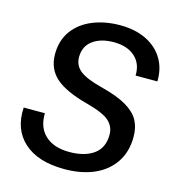

<svg xmlns="http://www.w3.org/2000/svg" viewBox="-111 -833 857 937"><g transform="rotate(15 318.0 -364.5)"><path d="M30 -229H137Q135 -157 178.5 -117Q222 -77 300 -77Q378 -77 423.5 -110Q469 -143 469 -209Q469 -249 440 -276.5Q411 -304 325 -327Q211 -357 160.5 -402Q110 -447 110 -521Q110 -590 145.5 -639Q181 -688 243 -713.5Q305 -739 382 -739Q457 -739 513 -712Q569 -685 599 -635.5Q629 -586 627 -521H517Q519 -581 480 -616Q441 -651 373 -651Q308 -651 267.5 -621.5Q227 -592 227 -537Q227 -495 259.5 -469Q292 -443 371 -423Q454 -402 500.5 -374.5Q547 -347 566 -312Q585 -277 585 -229Q585 -155 549.5 -101Q514 -47 449.5 -18.5Q385 10 299 10Q165 10 94 -54Q23 -118 30 -229Z"/></g></svg>

Font: Mona Sans Medium
Style: Italic
Weight: 500
Italic angle: -11.7°
Designer: Deni Anggara
Foundry: GitHub
Version: Version 2.000